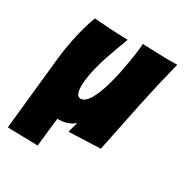

<svg xmlns="http://www.w3.org/2000/svg" viewBox="-191 -840 1131 1171"><g transform="rotate(30 374.0 -254.5)"><path d="M21.5 169.9 71.3 -306.6Q75.2 -350.1 82 -397Q88.9 -443.8 98.4 -490.7Q107.9 -537.6 120.6 -583.3Q133.3 -628.9 149.4 -670.9Q208.5 -666.5 268.3 -662.8Q328.1 -659.2 387.7 -658.2Q372.1 -616.2 356.4 -574Q340.8 -531.7 326.9 -489.3Q313 -446.8 302.2 -403.6Q291.5 -360.4 286.1 -316.4Q285.2 -307.1 284.2 -294.2Q283.2 -281.2 283.2 -273.4Q283.2 -262.2 284.9 -247.1Q286.6 -231.9 293.7 -217.8Q300.8 -203.6 316.4 -203.1Q316.4 -203.1 316.4 -203.1Q316.4 -203.1 316.9 -203.1Q316.9 -203.1 316.9 -203.1Q316.9 -203.1 316.9 -203.1H317.4Q335.4 -203.1 351.8 -218.3Q368.2 -233.4 382.3 -259.5Q396.5 -285.6 408.7 -320.3Q420.9 -355 430.9 -392.8Q440.9 -430.7 449 -469.2Q457 -507.8 462.6 -541.7Q468.3 -575.7 472.2 -603Q476.1 -630.4 477.5 -645.5Q480.5 -663.1 480.5 -682.6Q508.8 -681.6 540 -680.4Q571.3 -679.2 603 -678.2Q634.8 -677.2 653.3 -677Q671.9 -676.8 678.2 -676.8Q702.6 -676.8 725.6 -677.7Q683.1 -509.3 647.5 -339.4Q611.8 -169.4 578.1 -1L355.5 7.8L375 -65.4Q363.8 -54.2 349.4 -46.6Q335 -39.1 319.6 -34.4Q304.2 -29.8 290 -28.1Q275.9 -26.4 264.6 -26.4Q264.6 -26.4 264.6 -26.4Q264.6 -26.4 264.6 -26.4Q264.2 -26.4 264.2 -26.4Q264.2 -26.4 264.2 -26.4Q264.2 -26.4 264.2 -26.4Q264.2 -26.4 264.2 -26.4H263.7Q263.7 -26.4 263.7 -26.4Q263.7 -26.4 263.7 -26.4Q263.7 -26.4 263.7 -26.4Q263.7 -26.4 263.7 -26.4Q263.7 -26.4 263.7 -26.4H263.2Q263.2 -26.4 263.2 -26.4Q263.2 -26.4 263.2 -26.4Q263.2 -26.4 262.7 -26.4Q262.7 -26.4 262.7 -26.4Q262.7 -26.4 262.7 -26.4Q262.7 -26.4 262.7 -26.4H262.2Q262.2 -26.4 262.2 -26.4Q262.2 -26.4 262.2 -26.4Q262.2 -26.4 262.2 -26.4Q262.2 -26.4 262.2 -26.4Q262.2 -26.4 262.2 -26.4Q262.2 -26.4 262.2 -26.4H261.7Q261.7 -26.4 261.7 -26.4Q261.7 -26.4 261.7 -26.4Q261.7 -26.4 261.7 -26.4H259.3Q259.3 -26.4 259.3 -26.4Q259.3 -26.4 259.3 -26.4Q258.8 -26.4 258.8 -26.4Q258.8 -26.4 258.8 -26.4Q258.8 -26.4 258.8 -26.4Q258.8 -26.4 258.8 -26.4H256.8L234.4 174.8Z"/></g></svg>

Font: Luckiest Guy
Style: Regular
Weight: 400
Designer: Astigmatic (AOETI)
Foundry: Astigmatic (AOETI)
Version: Version 1.000